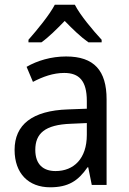

<svg xmlns="http://www.w3.org/2000/svg" viewBox="-20 -786 548 816"><path d="M298 -766H213C190 -722 138 -659 101 -617V-606H156C187 -628 221 -662 255 -697C289 -662 323 -629 356 -606H412V-617C375 -657 321 -721 298 -766ZM261 -546C197 -546 138 -528 93 -502L120 -438C162 -460 206 -476 253 -476C316 -476 349 -443 349 -357V-324L269 -321C117 -316 42 -256 42 -149C42 -49 101 10 193 10C270 10 312 -17 352 -75H355L370 0H433V-364C433 -486 380 -546 261 -546ZM281 -260 349 -263V-213C349 -111 293 -59 216 -59C164 -59 130 -87 130 -149C130 -218 170 -256 281 -260Z"/></svg>

Font: Noto Sans Sinhala UI SemiCondensed
Style: Regular
Weight: 400
Width: 4
Designer: Jelle Bosma - Monotype Design Team
Foundry: Monotype Imaging Inc.
Version: Version 2.006